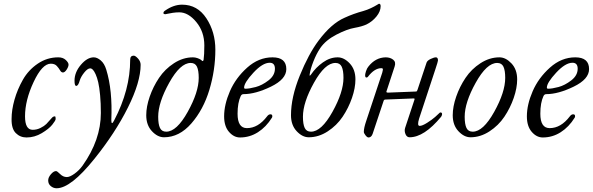

<svg xmlns="http://www.w3.org/2000/svg" viewBox="-20 -721 3174 1028"><path d="M317 -333Q308 -333 301.5 -344.5Q295 -356 284 -368Q273 -380 252 -380Q206 -380 160 -282Q114 -184 114 -98Q114 -26 155 -26Q177 -26 197 -36Q217 -46 228 -57Q239 -68 257 -89Q264 -98 274 -98Q278 -98 278 -84Q278 -76 260 -53.5Q242 -31 203.5 -8Q165 15 122 15Q88 15 64.5 -8.5Q41 -32 42 -84Q42 -132 57.5 -187Q73 -242 102.5 -294Q132 -346 182 -380Q232 -414 292 -414Q317 -414 332 -400Q347 -386 347 -375Q347 -364 337 -348.5Q327 -333 317 -333Z M463 -355Q449 -355 431 -332.5Q413 -310 407 -290Q399 -261 388 -261Q379 -261 379 -289Q379 -334 413 -374Q447 -414 482 -414Q500 -414 519.5 -397.5Q539 -381 549 -348Q583 -238 576 -79Q576 -62 580 -62Q584 -62 591 -76Q677 -240 677 -401Q677 -423 696 -423Q705 -423 719 -407.5Q733 -392 733 -374Q733 -282 665 -145.5Q597 -9 485 130Q359 287 283 287Q266 287 252 275.5Q238 264 238 245Q238 229 252.5 212Q267 195 280 195Q286 195 302 211Q318 227 338 227Q354 227 379 209Q404 191 422 166Q520 28 520 -116Q520 -169 516 -211.5Q512 -254 506 -280Q500 -306 492 -323.5Q484 -341 477 -348Q470 -355 463 -355Z M1070 -400Q1074 -428 1074 -478Q1074 -551 1031 -603Q988 -655 940 -655Q923 -655 906 -652.5Q889 -650 878.5 -647.5Q868 -645 866 -645Q855 -645 855 -651Q855 -659 865 -665Q910 -696 955 -696Q1037 -696 1085 -623Q1133 -550 1133 -455Q1133 -346 1101 -240Q1069 -134 1004.5 -60Q940 14 858 14Q824 14 793.5 -18.5Q763 -51 763 -104Q763 -150 781.5 -203.5Q800 -257 831.5 -304Q863 -351 911.5 -382.5Q960 -414 1013 -414Q1025 -414 1036.5 -410Q1048 -406 1054 -402Q1060 -398 1061 -396Q1063 -393 1066 -394.5Q1069 -396 1070 -400ZM1044 -304Q1044 -344 1034.5 -364Q1025 -384 1001 -384Q945 -384 886 -278Q827 -172 827 -96Q827 -56 836.5 -36Q846 -16 870 -16Q926 -16 985 -122Q1044 -228 1044 -304Z M1265 15Q1232 15 1206 -15Q1180 -45 1180 -98Q1180 -161 1211 -232.5Q1242 -304 1303.5 -359Q1365 -414 1439 -414Q1513 -414 1513 -351Q1513 -297 1430.5 -257Q1348 -217 1284 -217Q1274 -217 1269 -207Q1252 -171 1252 -112Q1252 -35 1302 -35Q1362 -35 1410 -98Q1418 -109 1428 -109Q1438 -109 1438 -99Q1438 -94 1436 -91Q1405 -41 1361 -13Q1317 15 1265 15ZM1424 -385Q1386 -385 1336.5 -331.5Q1287 -278 1287 -252Q1287 -246 1294 -246Q1315 -246 1349 -255Q1383 -264 1417.5 -290.5Q1452 -317 1452 -353Q1452 -385 1424 -385Z M1686 -504Q1754 -595 1825 -626Q1873 -648 1925 -662Q1946 -668 1966 -677.5Q1986 -687 1997 -694Q2008 -701 2009 -701Q2018 -701 2018 -688Q2018 -660 1995.5 -632.5Q1973 -605 1942 -590Q1918 -579 1879 -572Q1838 -565 1781 -535.5Q1724 -506 1695 -464Q1674 -433 1658 -392Q1642 -351 1638 -323Q1637 -315 1639 -316Q1641 -316 1646 -323Q1671 -360 1709 -387Q1747 -414 1788 -414Q1822 -414 1852.5 -381.5Q1883 -349 1883 -296Q1883 -250 1864.5 -196.5Q1846 -143 1814.5 -96Q1783 -49 1734.5 -17.5Q1686 14 1633 14Q1599 14 1568.5 -18.5Q1538 -51 1538 -104Q1538 -200 1585 -316Q1632 -432 1686 -504ZM1819 -304Q1819 -344 1809.5 -364Q1800 -384 1776 -384Q1720 -384 1661 -278Q1602 -172 1602 -96Q1602 -56 1611.5 -36Q1621 -16 1645 -16Q1701 -16 1760 -122Q1819 -228 1819 -304Z M2264 -386Q2268 -397 2286 -405.5Q2304 -414 2314 -414Q2325 -414 2325 -397Q2325 -392 2311 -350L2224 -86Q2212 -47 2227 -47Q2241 -47 2267 -63.5Q2293 -80 2309.5 -94.5Q2326 -109 2335 -118Q2336 -119 2338 -119Q2347 -119 2347 -110Q2347 -104 2342 -96Q2251 14 2173 14Q2158 14 2151 -3Q2144 -20 2149 -36L2197 -181Q2198 -183 2199 -187Q2201 -194 2196 -194L2044 -188Q2036 -188 2034 -181L1975 -4Q1968 15 1953 15Q1946 15 1937 3.5Q1928 -8 1928 -15Q1928 -36 1941 -74L2020 -312Q2025 -325 2026.5 -331.5Q2028 -338 2029.5 -344.5Q2031 -351 2029 -353.5Q2027 -356 2022 -356Q1985 -356 1950 -310Q1946 -305 1941 -306Q1936 -307 1935 -314Q1934 -323 1939.5 -339.5Q1945 -356 1952 -364Q1990 -413 2045 -414Q2069 -414 2085 -401.5Q2101 -389 2093 -365L2049 -231Q2048 -228 2050.5 -226.5Q2053 -225 2056 -225L2208 -231Q2212 -231 2215 -239Z M2749 -296Q2749 -250 2730.5 -196.5Q2712 -143 2680.5 -96Q2649 -49 2600.5 -17.5Q2552 14 2499 14Q2465 14 2434.5 -18.5Q2404 -51 2404 -104Q2404 -150 2422.5 -203.5Q2441 -257 2472.5 -304Q2504 -351 2552.5 -382.5Q2601 -414 2654 -414Q2688 -414 2718.5 -381.5Q2749 -349 2749 -296ZM2685 -304Q2685 -344 2675.5 -364Q2666 -384 2642 -384Q2586 -384 2527 -278Q2468 -172 2468 -96Q2468 -56 2477.5 -36Q2487 -16 2511 -16Q2567 -16 2626 -122Q2685 -228 2685 -304Z M2886 15Q2853 15 2827 -15Q2801 -45 2801 -98Q2801 -161 2832 -232.5Q2863 -304 2924.5 -359Q2986 -414 3060 -414Q3134 -414 3134 -351Q3134 -297 3051.5 -257Q2969 -217 2905 -217Q2895 -217 2890 -207Q2873 -171 2873 -112Q2873 -35 2923 -35Q2983 -35 3031 -98Q3039 -109 3049 -109Q3059 -109 3059 -99Q3059 -94 3057 -91Q3026 -41 2982 -13Q2938 15 2886 15ZM3045 -385Q3007 -385 2957.5 -331.5Q2908 -278 2908 -252Q2908 -246 2915 -246Q2936 -246 2970 -255Q3004 -264 3038.5 -290.5Q3073 -317 3073 -353Q3073 -385 3045 -385Z"/></svg>

Font: EB Garamond 12
Style: Italic
Weight: 400
Italic angle: -17°
Version: Version 0.016; ttfautohint (v1.8.4)